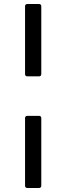

<svg xmlns="http://www.w3.org/2000/svg" viewBox="-20 -796 367 958"><path d="M174 -415C182 -415 186 -419 186 -427V-764C186 -772 182 -776 174 -776H117C109 -776 105 -772 105 -764V-427C105 -419 109 -415 117 -415ZM174 142C182 142 186 138 186 130V-206C186 -214 182 -218 174 -218H117C109 -218 105 -214 105 -206V130C105 138 109 142 117 142Z"/></svg>

Font: LINE Seed JP App_OTF Regular
Style: Regular
Weight: 400
Designer: LY Corporation & Fontrix & Fontworks
Version: Version 1.002